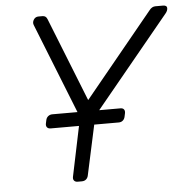

<svg xmlns="http://www.w3.org/2000/svg" viewBox="-51 -750 779 800"><g transform="rotate(-5 338.5 -350.0)"><path d="M149 -231Q139 -231 134 -237Q129 -243 131 -253L134 -267Q136 -277 143.5 -283Q151 -289 161 -289H446Q456 -289 460.5 -283Q465 -277 463 -267L460 -253Q458 -243 451 -237Q444 -231 434 -231ZM242 0Q232 0 227 -6Q222 -12 224 -22L275 -267L116 -667Q112 -678 119 -689Q126 -700 139 -700H156Q163 -700 168 -696.5Q173 -693 176 -685L315 -335L602 -685Q608 -693 614.5 -696.5Q621 -700 628 -700H659Q676 -700 676.5 -689Q677 -678 668 -667L339 -267L286 -22Q284 -12 277 -6Q270 0 259 0Z"/></g></svg>

Font: Rubik Light
Style: Italic
Weight: 300
Italic angle: -12°
Designer: Hubert and Fischer
Foundry: Hubert and Fischer
Version: Version 2.300;gftools[0.9.30]